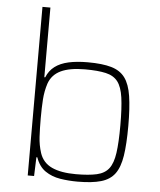

<svg xmlns="http://www.w3.org/2000/svg" viewBox="-53 -789 703 843"><g transform="rotate(5 298.0 -367.5)"><path d="M320 8Q280 8 243 2Q206 -4 177.5 -23.5Q149 -43 135 -83H131L128 0H100V-743H135V-436H139Q151 -466 175 -484Q199 -502 235 -510Q271 -518 320 -518Q384 -518 423.5 -506.5Q463 -495 484 -466.5Q505 -438 513 -386.5Q521 -335 521 -255Q521 -175 513 -123.5Q505 -72 484 -43.5Q463 -15 423.5 -3.5Q384 8 320 8ZM310 -24Q367 -24 402 -32Q437 -40 455 -63.5Q473 -87 479.5 -133Q486 -179 486 -255Q486 -331 479.5 -377Q473 -423 455 -446.5Q437 -470 402 -478Q367 -486 310 -486Q243 -486 204 -467.5Q165 -449 151 -409Q140 -375 137.5 -338.5Q135 -302 135 -255Q135 -210 137 -173.5Q139 -137 150 -103Q164 -61 204 -42.5Q244 -24 310 -24Z"/></g></svg>

Font: Saira Thin
Style: Regular
Weight: 100
Designer: Hector Gatti with collaboration of the Omnibus-Type team
Foundry: Omnibus-Type
Version: Version 1.101